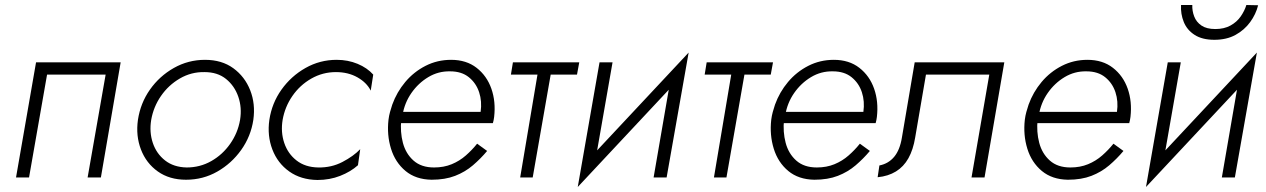

<svg xmlns="http://www.w3.org/2000/svg" viewBox="-20 -709 5058 767"><path d="M462 -460H124L44 0H96L168 -411H402L330 0H383Z M531 -230Q522 -167 543 -112Q564 -57 610.5 -24Q657 9 723 9Q791 9 848 -23.5Q905 -56 943.5 -110Q982 -164 992 -230Q1001 -294 979.5 -348.5Q958 -403 912 -436.5Q866 -470 799 -470Q732 -470 674.5 -437.5Q617 -405 579 -351Q541 -297 531 -230ZM584 -230Q593 -282 623 -325.5Q653 -369 698.5 -395.5Q744 -422 797 -421Q849 -421 883 -393.5Q917 -366 932 -322.5Q947 -279 939 -230Q930 -178 899.5 -134.5Q869 -91 824 -65.5Q779 -40 726 -40Q674 -41 639.5 -68Q605 -95 590.5 -138Q576 -181 584 -230Z M1109 -230Q1118 -282 1148 -325.5Q1178 -369 1223.5 -395Q1269 -421 1322 -421Q1371 -421 1408 -400Q1445 -379 1461 -347L1471 -411Q1447 -438 1408.5 -454Q1370 -470 1325 -470Q1258 -470 1200.5 -437.5Q1143 -405 1104.5 -351Q1066 -297 1056 -230Q1047 -167 1068 -112Q1089 -57 1135.5 -24Q1182 9 1248 10Q1297 10 1339 -6.5Q1381 -23 1410 -49L1419 -113Q1392 -85 1348 -62Q1304 -39 1251 -40Q1199 -41 1164.5 -68Q1130 -95 1115.5 -138Q1101 -181 1109 -230Z M1563 -217H1949Q1951 -223 1952 -229.5Q1953 -236 1954 -242Q1961 -303 1943 -354.5Q1925 -406 1884 -438Q1843 -470 1782 -470Q1727 -470 1680 -446Q1633 -422 1599 -381.5Q1565 -341 1547 -291Q1542 -276 1538 -261.5Q1534 -247 1532 -231Q1525 -170 1542 -115Q1559 -60 1600 -26Q1641 8 1704 9Q1758 9 1798 -6.5Q1838 -22 1869 -48.5Q1900 -75 1926 -106L1886 -135Q1866 -110 1841 -88Q1816 -66 1784.5 -53Q1753 -40 1714 -40Q1663 -40 1632 -67.5Q1601 -95 1589.5 -138.5Q1578 -182 1583 -231L1588 -249Q1596 -298 1623.5 -337.5Q1651 -377 1691 -401Q1731 -425 1778 -424Q1824 -424 1853 -400.5Q1882 -377 1894 -340.5Q1906 -304 1900 -262H1569Z M2029 -460 2021 -411H2285L2294 -460ZM2133 -446 2058 0H2108L2186 -446Z M2710 -413 2731 -499 2309 -48 2288 38ZM2427 -460H2375L2288 38L2353 -37ZM2731 -499 2664 -423 2591 0H2643Z M2803 -460 2795 -411H3059L3068 -460ZM2907 -446 2832 0H2882L2960 -446Z M3092 -217H3478Q3480 -223 3481 -229.5Q3482 -236 3483 -242Q3490 -303 3472 -354.5Q3454 -406 3413 -438Q3372 -470 3311 -470Q3256 -470 3209 -446Q3162 -422 3128 -381.5Q3094 -341 3076 -291Q3071 -276 3067 -261.5Q3063 -247 3061 -231Q3054 -170 3071 -115Q3088 -60 3129 -26Q3170 8 3233 9Q3287 9 3327 -6.5Q3367 -22 3398 -48.5Q3429 -75 3455 -106L3415 -135Q3395 -110 3370 -88Q3345 -66 3313.5 -53Q3282 -40 3243 -40Q3192 -40 3161 -67.5Q3130 -95 3118.5 -138.5Q3107 -182 3112 -231L3117 -249Q3125 -298 3152.5 -337.5Q3180 -377 3220 -401Q3260 -425 3307 -424Q3353 -424 3382 -400.5Q3411 -377 3423 -340.5Q3435 -304 3429 -262H3098Z M3992 -460H3634L3583 -160Q3575 -110 3552 -82.5Q3529 -55 3493 -48L3486 -1Q3528 -5 3559 -24Q3590 -43 3609 -77Q3628 -111 3636 -160L3679 -411H3932L3861 0H3913Z M4105 -217H4491Q4493 -223 4494 -229.5Q4495 -236 4496 -242Q4503 -303 4485 -354.5Q4467 -406 4426 -438Q4385 -470 4324 -470Q4269 -470 4222 -446Q4175 -422 4141 -381.5Q4107 -341 4089 -291Q4084 -276 4080 -261.5Q4076 -247 4074 -231Q4067 -170 4084 -115Q4101 -60 4142 -26Q4183 8 4246 9Q4300 9 4340 -6.5Q4380 -22 4411 -48.5Q4442 -75 4468 -106L4428 -135Q4408 -110 4383 -88Q4358 -66 4326.5 -53Q4295 -40 4256 -40Q4205 -40 4174 -67.5Q4143 -95 4131.5 -138.5Q4120 -182 4125 -231L4130 -249Q4138 -298 4165.5 -337.5Q4193 -377 4233 -401Q4273 -425 4320 -424Q4366 -424 4395 -400.5Q4424 -377 4436 -340.5Q4448 -304 4442 -262H4111Z M4980 -413 5001 -499 4579 -48 4558 38ZM4697 -460H4645L4558 38L4623 -37ZM5001 -499 4934 -423 4861 0H4913ZM4698 -689Q4696 -653 4709 -621Q4722 -589 4752.5 -569.5Q4783 -550 4831 -550Q4880 -550 4915.5 -569.5Q4951 -589 4974 -620.5Q4997 -652 5006 -688L4959 -689Q4952 -666 4936.5 -643.5Q4921 -621 4895.5 -607Q4870 -593 4835 -593Q4800 -593 4779.5 -607Q4759 -621 4750.5 -643.5Q4742 -666 4743 -689Z"/></svg>

Font: Jost Light
Style: Italic
Weight: 300
Italic angle: -5°
Version: Version 3.710